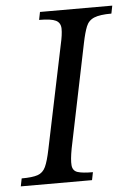

<svg xmlns="http://www.w3.org/2000/svg" viewBox="-63 -695 507 733"><g transform="rotate(-5 191.0 -328.5)"><path d="M260 0H-13L-7 -30Q34 -30 54.5 -37Q75 -44 85 -65.5Q95 -87 104 -131L186 -525Q195 -564 194.5 -586.5Q194 -609 176 -618Q158 -627 112 -627L118 -657H395L389 -627Q345 -627 323 -618Q301 -609 292 -586.5Q283 -564 275 -525L193 -127Q185 -84 187 -63Q189 -42 207.5 -36Q226 -30 266 -30Z"/></g></svg>

Font: STIX Two Text
Style: Italic
Weight: 400
Italic angle: -12°
Designer: Ross Mills, John Hudson & Paul Hanslow, Tiro Typeworks Ltd; with prior portions MicroPress Inc. and Coen Hoffman, Elsevi
Foundry: Tiro Typeworks Ltd
Version: Version 2.13 b171